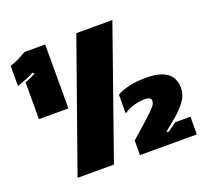

<svg xmlns="http://www.w3.org/2000/svg" viewBox="-132 -896 1183 1101"><g transform="rotate(-20 460.0 -346.0)"><path d="M383 45H161L438 -737H658ZM248 -347H68V-572Q87 -578 103.5 -585.5Q120 -593 134 -601L124 -610Q116 -605 103.5 -599Q91 -593 77 -587.5Q63 -582 48 -576.5Q33 -571 20 -567V-690Q49 -698 71.5 -709.5Q94 -721 122 -737H248ZM542 45V-44Q590 -86 630 -121.5Q670 -157 700 -189Q709 -199 712.5 -209.5Q716 -220 715 -228Q714 -236 704.5 -241.5Q695 -247 680 -247Q645 -247 612.5 -238Q580 -229 547 -208V-322Q576 -339 620 -349.5Q664 -360 727 -360Q895 -360 895 -236Q895 -195 868.5 -158.5Q842 -122 804 -90Q789 -77 767.5 -59.5Q746 -42 730 -29L742 -24Q754 -32 769.5 -43.5Q785 -55 796 -63H889V45Z"/></g></svg>

Font: ChangwonDangamAsac Bold
Style: Regular
Weight: 700
Designer: Choi Chi-young, Lee Youngbeen, Kim Jungjin, Yoon Jihee, Han Dohee
Foundry: YoonDesign Inc.
Version: Version 1.010;Build 20210623